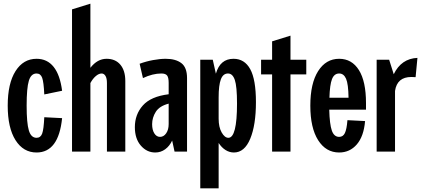

<svg xmlns="http://www.w3.org/2000/svg" viewBox="-20 -825 2308 1045"><path d="M22 -250Q22 -371 64.5 -438Q107 -505 179 -505Q237 -505 272 -461Q307 -417 318 -331L221 -311Q218 -378 209.5 -401.5Q201 -425 179 -425Q149 -425 137 -385.5Q125 -346 125 -250Q125 -155 137 -115Q149 -75 179 -75Q201 -75 209.5 -98Q218 -121 221 -187L318 -182Q299 5 179 5Q107 5 64.5 -62Q22 -129 22 -250Z M533 -425Q518 -425 501.5 -411Q485 -397 472 -373V0H372V-774L472 -805V-456Q510 -505 560 -505Q608 -505 635 -473Q662 -441 662 -384V0H562V-373Q562 -399 554 -412Q546 -425 533 -425Z M917 -60Q903 -30 879 -12.5Q855 5 825 5Q779 5 746.5 -32.5Q714 -70 714 -133Q714 -202 757.5 -251Q801 -300 898 -312V-374Q898 -403 889.5 -414Q881 -425 858 -425Q811 -425 758 -400L740 -478Q775 -491 813 -498Q851 -505 882 -505Q936 -505 967 -481.5Q998 -458 998 -400V0H930ZM851 -80Q871 -80 884.5 -99.5Q898 -119 898 -150V-261Q848 -248 828 -216.5Q808 -185 808 -149Q808 -118 820 -99Q832 -80 851 -80Z M1373 -269Q1373 -145 1342 -70Q1311 5 1253 5Q1229 5 1207.5 -8.5Q1186 -22 1170 -47V200H1070V-500H1138L1155 -424Q1178 -505 1251 -505Q1311 -505 1342 -448.5Q1373 -392 1373 -269ZM1223 -75Q1270 -75 1270 -261Q1270 -355 1258 -390Q1246 -425 1221 -425Q1194 -425 1182 -393Q1170 -361 1170 -295V-179Q1170 -133 1186.5 -104Q1203 -75 1223 -75Z M1461 -420H1401V-500H1461V-600L1561 -631V-500H1647V-420H1561V0H1461Z M1669 -250Q1669 -371 1711.5 -438Q1754 -505 1826 -505Q1895 -505 1933.5 -443.5Q1972 -382 1972 -264V-228H1772Q1774 -149 1786 -114.5Q1798 -80 1826 -80Q1847 -80 1857 -100.5Q1867 -121 1871 -171L1967 -166Q1960 -83 1922 -39Q1884 5 1826 5Q1754 5 1711.5 -62Q1669 -129 1669 -250ZM1877 -293Q1876 -368 1863.5 -396.5Q1851 -425 1826 -425Q1799 -425 1787 -394.5Q1775 -364 1773 -293Z M2030 -500H2098L2123 -421Q2164 -506 2252 -510L2242 -405Q2234 -406 2219 -406Q2141 -406 2130 -330V0H2030Z"/></svg>

Font: Piscolabis
Style: Regular
Weight: 400
Designer: Ariel Martín Pérez
Foundry: Tunera Type Foundry
Version: Version 1.000